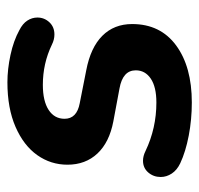

<svg xmlns="http://www.w3.org/2000/svg" viewBox="-30 -510 550 531"><g transform="rotate(-90 245.5 -245.0)"><path d="M59 -22Q40 -31 30.5 -45.5Q21 -60 21 -76Q21 -96 33.5 -110.5Q46 -125 66 -125Q79 -125 93 -118Q156 -88 227 -88Q270 -88 293 -103.5Q316 -119 316 -145Q316 -181 266 -190L175 -207Q117 -218 86 -251Q55 -284 55 -334Q55 -380 81.5 -417.5Q108 -455 159.5 -477.5Q211 -500 283 -500Q319 -500 358.5 -491.5Q398 -483 427 -467Q445 -458 453.5 -445Q462 -432 462 -417Q462 -398 449 -384Q436 -370 415 -370Q401 -370 387 -377Q335 -402 276 -402Q231 -402 206.5 -386Q182 -370 182 -342Q182 -308 225 -300L316 -282Q379 -270 411.5 -237.5Q444 -205 444 -155Q444 -77 385 -33.5Q326 10 227 10Q180 10 135.5 1.5Q91 -7 59 -22Z"/></g></svg>

Font: SN Pro Bold
Style: Bold Italic
Weight: 700
Italic angle: -9°
Designer: Tobias Whetton
Foundry: Supernotes
Version: Version 1.003